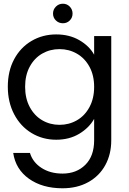

<svg xmlns="http://www.w3.org/2000/svg" viewBox="-20 -742 694 1032"><path d="M486 -448V-548H578V12Q578 87 546 145.5Q514 204 454.5 237Q395 270 316 270Q208 270 136 219Q64 168 51 80H141Q156 130 203 160.5Q250 191 316 191Q391 191 438.5 144Q486 97 486 12V-103Q459 -55 406 -23Q353 9 282 9Q209 9 149.5 -27Q90 -63 56 -128Q22 -193 22 -276Q22 -360 56 -423.5Q90 -487 149.5 -522Q209 -557 282 -557Q353 -557 406.5 -526Q460 -495 486 -448ZM300 -478Q249 -478 207 -454Q165 -430 140 -384Q115 -338 115 -276Q115 -213 140 -166.5Q165 -120 207 -95.5Q249 -71 300 -71Q351 -71 393.5 -95.5Q436 -120 461 -166.5Q486 -213 486 -275Q486 -337 461 -383Q436 -429 393.5 -453.5Q351 -478 300 -478ZM265 -669Q265 -691 280.5 -706.5Q296 -722 318 -722Q340 -722 355 -706.5Q370 -691 370 -669Q370 -647 355 -632Q340 -617 318 -617Q296 -617 280.5 -632Q265 -647 265 -669Z"/></svg>

Font: Poppins A&M
Style: Regular-A&M
Weight: 400
Designer: Ninad Kale (Devanagari), Jonny Pinhorn (Latin)
Foundry: Indian Type Foundry
Version: 4.004